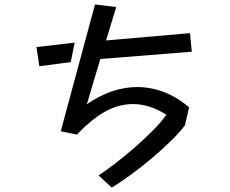

<svg xmlns="http://www.w3.org/2000/svg" viewBox="-20 -800 1040 869"><path d="M426 -6Q461 -29 504.5 -62.5Q548 -96 592 -134.5Q636 -173 673.5 -211Q711 -249 733 -281Q693 -306 655.5 -317.5Q618 -329 582 -329Q515 -329 453.5 -293.5Q392 -258 333 -196L328 -191L255 -206L410 -780L506 -768L460 -617L840 -650L848 -566L434 -533L373 -328Q486 -406 601 -406Q662 -406 721.5 -383.5Q781 -361 836 -314L817 -233Q795 -203 755.5 -164Q716 -125 668 -84.5Q620 -44 572 -9Q524 26 486 49ZM145 -587 318 -607 300 -519 158 -500Z"/></svg>

Font: Stick
Style: Regular
Weight: 400
Designer: Fontworks Inc.
Foundry: Fontworks Inc.
Version: Version 1.100